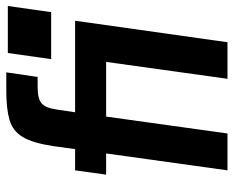

<svg xmlns="http://www.w3.org/2000/svg" viewBox="-88 -672 760 625"><g transform="rotate(-90 292.5 -360.0)"><path d="M50 0 105 -395H36L50 -496H119L129 -568Q139 -634 158.5 -666.5Q178 -699 214 -709.5Q250 -720 308 -720H369L354 -618H321Q283 -618 268 -605Q253 -592 248 -556L239 -496H537L467 0H348L403 -395H225L170 0ZM412 -574 432 -715H585L565 -574Z"/></g></svg>

Font: Host Grotesk SemiBold
Style: Italic
Weight: 600
Italic angle: -8°
Designer: Doğukan Karapınar based on Poppins by Indian Type Foundry, Jonny Pinhorn
Foundry: Element Type
Version: Version 1.001; ttfautohint (v1.8.4.7-5d5b)